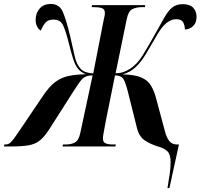

<svg xmlns="http://www.w3.org/2000/svg" viewBox="-78 -740 1013 970"><path d="M768 210Q775 171 779.5 138Q784 105 784 79Q784 41 768.5 25Q753 9 717 -1Q684 -11 654.5 -30Q625 -49 614 -93L569 -273Q557 -322 545.5 -340.5Q534 -359 503 -359L456 -126Q447 -79 444.5 -63.5Q442 -48 442 -40Q442 -21 456.5 -15.5Q471 -10 493 -10H507L505 0H238L240 -10H254Q282 -10 301 -20.5Q320 -31 328 -70L390 -359Q367 -359 353 -352Q339 -345 326.5 -328Q314 -311 294 -280L171 -87Q147 -50 124 -31Q101 -12 67 -6Q33 0 -25 0H-58L-56 -10H-50Q-39 -10 -31 -15Q-23 -20 -11 -35.5Q1 -51 23 -84L142 -260Q172 -304 201.5 -326Q231 -348 268 -356Q305 -364 356 -365Q330 -375 315.5 -393.5Q301 -412 291 -444Q281 -476 269 -525Q254 -584 240.5 -612.5Q227 -641 193 -641Q165 -641 152 -626Q139 -611 128 -585Q102 -603 102 -640Q102 -673 122 -696.5Q142 -720 179 -720Q222 -720 239.5 -679.5Q257 -639 276 -559Q290 -497 299.5 -455.5Q309 -414 329 -393Q340 -381 356.5 -375.5Q373 -370 393 -369L446 -640Q450 -655 451 -662.5Q452 -670 452 -674Q452 -694 436.5 -699Q421 -704 395 -704H385L387 -714H656L654 -704H640Q610 -704 590 -693.5Q570 -683 562 -642L506 -370Q529 -370 546.5 -376.5Q564 -383 580 -393Q615 -416 641.5 -458.5Q668 -501 701 -560Q732 -615 751.5 -650Q771 -685 792 -702Q813 -719 846 -719Q881 -719 898 -701Q915 -683 915 -656Q915 -625 898 -608.5Q881 -592 856 -591Q856 -611 847.5 -627Q839 -643 812 -643Q787 -643 762 -623Q737 -603 709 -552Q681 -503 657.5 -464.5Q634 -426 607 -400.5Q580 -375 541 -364Q603 -363 636 -348.5Q669 -334 685 -307Q701 -280 711 -242L756 -74Q763 -47 776.5 -28.5Q790 -10 818 -10H826L778 210Z"/></svg>

Font: Noto Serif Display ExtraCondensed
Style: Bold Italic
Weight: 700
Width: 2
Italic angle: -12°
Designer: Monotype Design Team
Foundry: Monotype Imaging Inc.
Version: Version 2.009